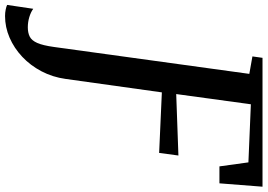

<svg xmlns="http://www.w3.org/2000/svg" viewBox="-276 -616 1035 742"><g transform="rotate(90 241.0 -245.5)"><path d="M-67.5 252Q-80.5 252 -92.5 249.5Q-104.5 247 -110.5 244L-95.5 143Q-82.5 152.5 -63.5 158.2Q-44.5 164 -24 164Q-2.5 164 12.2 156.5Q27 149 36.5 127.5Q46 106 52 63L156 -692L88.5 -704L94 -743H592L579 -576.5H513.5L498 -688.5L273.5 -698L234 -409.5L471.5 -418L461.5 -343.5L227.5 -354L175.5 18Q168.5 68.5 146 111.2Q123.5 154 90 185.5Q56.5 217 16 234.5Q-24.5 252 -67.5 252Z"/></g></svg>

Font: Merriweather 48pt Medium
Style: Italic
Weight: 500
Italic angle: -7.8°
Version: Version 2.101